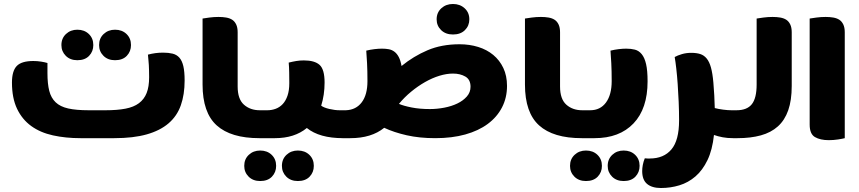

<svg xmlns="http://www.w3.org/2000/svg" viewBox="-20 -693 4307 963"><path d="M510 -140Q568 -140 609.5 -148Q651 -156 677 -175.5Q703 -195 715.5 -226.5Q728 -258 728 -306Q728 -325 727.5 -339.5Q727 -354 726.5 -366.5Q726 -379 724.5 -391.5Q723 -404 722 -419Q741 -424 759.5 -426.5Q778 -429 798 -429Q825 -429 845.5 -424Q866 -419 879.5 -404Q893 -389 899.5 -361.5Q906 -334 906 -289Q906 -219 887 -165Q868 -111 825.5 -74.5Q783 -38 716 -19Q649 0 553 0H384Q309 0 245.5 -14Q182 -28 136.5 -61Q91 -94 65.5 -147.5Q40 -201 40 -279Q40 -337 64 -362Q88 -387 147 -387Q167 -387 186 -384Q205 -381 218 -377V-326Q218 -273 227 -237.5Q236 -202 259 -180Q282 -158 322 -149Q362 -140 424 -140ZM368 -391Q332 -391 310 -413Q288 -435 288 -467Q288 -501 311 -522.5Q334 -544 368 -544Q403 -544 425.5 -522.5Q448 -501 448 -467Q448 -435 427 -413Q406 -391 368 -391ZM557 -391Q521 -391 499 -413Q477 -435 477 -467Q477 -501 500 -522.5Q523 -544 557 -544Q592 -544 614.5 -522.5Q637 -501 637 -467Q637 -435 616 -413Q595 -391 557 -391Z M1172 -259Q1172 -196 1203.5 -168Q1235 -140 1283 -140H1324Q1344 -117 1344 -68Q1344 -48 1337 -28.5Q1330 -9 1322 0H1281Q1138 0 1067 -64Q996 -128 996 -269V-600Q1007 -602 1030 -605Q1053 -608 1076 -608Q1097 -608 1114.5 -605Q1132 -602 1144.5 -594Q1157 -586 1164.5 -570.5Q1172 -555 1172 -531Z M1313 0Q1294 -13 1282 -37Q1270 -61 1270 -90Q1270 -116 1277 -140H1321Q1343 -140 1363 -147.5Q1383 -155 1398 -171Q1413 -187 1422 -213Q1431 -239 1431 -276Q1431 -299 1430.5 -329Q1430 -359 1428 -379Q1448 -384 1466 -387Q1484 -390 1504 -390Q1558 -390 1583 -367.5Q1608 -345 1608 -279Q1608 -217 1591 -163Q1604 -153 1632 -146.5Q1660 -140 1683 -140H1707Q1727 -117 1727 -68Q1727 -48 1721 -29Q1715 -10 1708 0H1701Q1582 0 1519 -51Q1457 0 1359 0ZM1474 215Q1438 215 1416 193Q1394 171 1394 139Q1394 105 1417 83.5Q1440 62 1474 62Q1509 62 1531.5 83.5Q1554 105 1554 139Q1554 171 1533 193Q1512 215 1474 215ZM1285 215Q1249 215 1227 193Q1205 171 1205 139Q1205 105 1228 83.5Q1251 62 1285 62Q1320 62 1342.5 83.5Q1365 105 1365 139Q1365 171 1344 193Q1323 215 1285 215Z M1715 -140Q1766 -142 1794.5 -180Q1823 -218 1823 -286Q1823 -337 1821 -376Q1819 -415 1817 -439Q1837 -444 1858 -446.5Q1879 -449 1896 -449Q1915 -449 1930.5 -446Q1946 -443 1958.5 -433.5Q1971 -424 1980 -407Q1989 -390 1994 -362Q2054 -411 2124.5 -441Q2195 -471 2285 -471Q2335 -471 2378.5 -457.5Q2422 -444 2454 -417.5Q2486 -391 2504.5 -352Q2523 -313 2523 -262Q2523 -203 2498 -154.5Q2473 -106 2426.5 -71.5Q2380 -37 2313.5 -18.5Q2247 0 2163 0Q2084 0 2020 -14.5Q1956 -29 1907 -52Q1843 0 1737 0H1697Q1678 -13 1666 -37Q1654 -61 1654 -90Q1654 -116 1661 -140ZM2340 -258Q2340 -294 2314 -309Q2288 -324 2252 -324Q2220 -324 2184 -313Q2148 -302 2112 -281.5Q2076 -261 2042 -233Q2008 -205 1981 -172Q2004 -162 2044.5 -154Q2085 -146 2136 -146Q2172 -146 2208.5 -153Q2245 -160 2274 -174Q2303 -188 2321.5 -209Q2340 -230 2340 -258ZM2252 -520Q2215 -520 2192.5 -542Q2170 -564 2170 -596Q2170 -630 2193.5 -651.5Q2217 -673 2252 -673Q2287 -673 2310.5 -651.5Q2334 -630 2334 -596Q2334 -564 2312 -542Q2290 -520 2252 -520Z M2789 -259Q2789 -196 2820.5 -168Q2852 -140 2900 -140H2941Q2961 -117 2961 -68Q2961 -48 2954 -28.5Q2947 -9 2939 0H2898Q2755 0 2684 -64Q2613 -128 2613 -269V-600Q2624 -602 2647 -605Q2670 -608 2693 -608Q2714 -608 2731.5 -605Q2749 -602 2761.5 -594Q2774 -586 2781.5 -570.5Q2789 -555 2789 -531Z M2940 -140Q2991 -140 3019.5 -179Q3048 -218 3048 -286Q3048 -337 3046 -376Q3044 -415 3042 -439Q3062 -444 3083 -446.5Q3104 -449 3121 -449Q3145 -449 3164.5 -444Q3184 -439 3198.5 -421.5Q3213 -404 3220.5 -371.5Q3228 -339 3228 -285Q3228 -148 3157.5 -74Q3087 0 2962 0H2922Q2903 -13 2891 -37Q2879 -61 2879 -90Q2879 -116 2886 -140ZM3108 215Q3072 215 3050 193Q3028 171 3028 139Q3028 105 3051 83.5Q3074 62 3108 62Q3143 62 3165.5 83.5Q3188 105 3188 139Q3188 171 3167 193Q3146 215 3108 215ZM2919 215Q2883 215 2861 193Q2839 171 2839 139Q2839 105 2862 83.5Q2885 62 2919 62Q2954 62 2976.5 83.5Q2999 105 2999 139Q2999 171 2978 193Q2957 215 2919 215Z M3214 101Q3222 102 3227.5 102Q3233 102 3239 102Q3309 102 3347.5 56.5Q3386 11 3386 -89Q3386 -135 3384 -182Q3382 -229 3379 -271.5Q3376 -314 3372 -349Q3368 -384 3364 -407Q3378 -415 3400 -421.5Q3422 -428 3447 -428Q3473 -428 3492 -422Q3511 -416 3524.5 -399.5Q3538 -383 3546 -354Q3554 -325 3558 -279Q3561 -246 3562.5 -215Q3564 -184 3565 -151Q3584 -146 3607.5 -143Q3631 -140 3648 -140H3663Q3672 -129 3677 -110Q3682 -91 3682 -68Q3682 -48 3676.5 -29Q3671 -10 3664 0H3657Q3628 0 3604.5 -4.5Q3581 -9 3561 -16Q3553 59 3528.5 110Q3504 161 3468 192Q3432 223 3387.5 236.5Q3343 250 3295 250Q3250 250 3225.5 229.5Q3201 209 3201 165Q3201 151 3204 134.5Q3207 118 3214 101Z M3951 -262Q3951 -190 3933.5 -140Q3916 -90 3881.5 -59Q3847 -28 3796 -14Q3745 0 3679 0H3658Q3639 -13 3627 -37Q3615 -61 3615 -90Q3615 -116 3622 -140H3674Q3727 -140 3751 -170.5Q3775 -201 3775 -269V-600Q3786 -602 3809 -605Q3832 -608 3855 -608Q3876 -608 3893.5 -605Q3911 -602 3923.5 -594Q3936 -586 3943.5 -570.5Q3951 -555 3951 -531V-262Z M4217 0Q4206 3 4183 6.5Q4160 10 4137 10Q4094 10 4067.5 -5.5Q4041 -21 4041 -68V-600Q4052 -602 4075 -605Q4098 -608 4121 -608Q4142 -608 4159.5 -605Q4177 -602 4189.5 -594Q4202 -586 4209.5 -570.5Q4217 -555 4217 -531Z"/></svg>

Font: Baloo Bhaijaan
Style: Regular
Weight: 400
Designer: Devika Bhansali and Ek Type
Foundry: Ek Type
Version: Version 1.443;PS 1.000;hotconv 16.6.51;makeotf.lib2.5.65220;